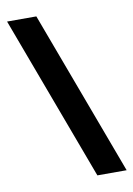

<svg xmlns="http://www.w3.org/2000/svg" viewBox="-83 -770 575 827"><g transform="rotate(-10 205.0 -357.0)"><path d="M135 -717H7L275 3H403Z"/></g></svg>

Font: Noto Sans Arabic UI SmCn
Style: Bold
Weight: 700
Width: 4
Designer: Monotype Design Team, Nadine Chahine and Nizar Qandah
Foundry: Monotype Imaging Inc.
Version: Version 2.010